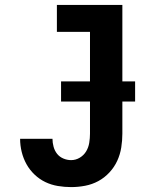

<svg xmlns="http://www.w3.org/2000/svg" viewBox="-20 -755 640 783"><path d="M270 8Q243 8 216 3.5Q189 -1 165 -12.5Q141 -24 121 -43Q101 -62 88 -85.5Q75 -109 68.5 -135.5Q62 -162 62 -189H194Q194 -173 198.5 -156.5Q203 -140 213 -127.5Q223 -115 238.5 -108.5Q254 -102 270 -102Q289 -102 305.5 -112Q322 -122 331.5 -138Q341 -154 344 -173Q347 -192 347 -210V-625H212V-735H479V-210Q479 -182 474.5 -153.5Q470 -125 458 -99Q446 -73 426 -51.5Q406 -30 381 -16.5Q356 -3 327.5 2.5Q299 8 270 8ZM531 -341H229V-423H531Z"/></svg>

Font: Iosevka Slab XBdEx
Style: Regular
Weight: 800
Width: 7
Monospace: yes
Designer: Belleve Invis
Foundry: Belleve Invis
Version: Version 11.1.0; ttfautohint (v1.8.3)